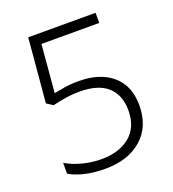

<svg xmlns="http://www.w3.org/2000/svg" viewBox="-132 -815 835 927"><g transform="rotate(-20 285.5 -352.0)"><path d="M275 -432Q383 -432 446.5 -377.5Q510 -323 510 -223Q510 -114 440 -52Q370 10 251 10Q194 10 147.5 -1Q101 -12 69 -31V-87Q103 -66 151.5 -53Q200 -40 251 -40Q341 -40 396.5 -85.5Q452 -131 452 -218Q452 -296 404.5 -339.5Q357 -383 260 -383Q223 -383 186.5 -377Q150 -371 121 -364L89 -385L118 -714H464V-662H167L146 -417Q167 -421 199 -426.5Q231 -432 275 -432Z"/></g></svg>

Font: RS Noto Sans Light
Style: Regular
Weight: 300
Designer: Monotype Design Team
Foundry: Monotype Imaging Inc.
Version: Version 3.10